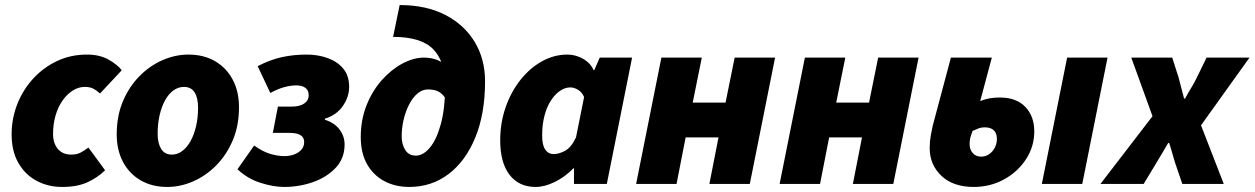

<svg xmlns="http://www.w3.org/2000/svg" viewBox="-20 -728 4966 760"><path d="M226 12Q170 12 124.5 -12.5Q79 -37 52.5 -83.5Q26 -130 26 -196Q26 -259 48.5 -316Q71 -373 111.5 -417Q152 -461 206 -486.5Q260 -512 324 -512Q374 -512 409 -492.5Q444 -473 462 -450L376 -358Q363 -370 349.5 -377Q336 -384 316 -384Q290 -384 267 -369Q244 -354 226.5 -328.5Q209 -303 199.5 -269.5Q190 -236 190 -198Q190 -161 209 -138.5Q228 -116 262 -116Q285 -116 301 -125Q317 -134 330 -144L396 -54Q365 -24 325 -6Q285 12 226 12Z M642 12Q582 12 537 -14Q492 -40 467 -87Q442 -134 442 -196Q442 -269 466.5 -327Q491 -385 532 -426.5Q573 -468 623.5 -490Q674 -512 726 -512Q786 -512 831 -486Q876 -460 901 -413Q926 -366 926 -304Q926 -231 901.5 -173Q877 -115 836 -73.5Q795 -32 744.5 -10Q694 12 642 12ZM660 -116Q682 -116 701 -130Q720 -144 734 -169Q748 -194 756 -228Q764 -262 764 -302Q764 -340 750.5 -362Q737 -384 708 -384Q686 -384 667 -370.5Q648 -357 634 -332Q620 -307 612 -273Q604 -239 604 -198Q604 -161 618 -138.5Q632 -116 660 -116Z M1105 12Q1062 12 1010.5 -4.5Q959 -21 920 -58L986 -152Q1021 -127 1051 -118.5Q1081 -110 1106 -110Q1126 -110 1144 -116.5Q1162 -123 1173 -135.5Q1184 -148 1184 -166Q1184 -184 1169.5 -193Q1155 -202 1126 -202H1060L1080 -306H1134Q1167 -306 1184.5 -318.5Q1202 -331 1202 -350Q1202 -371 1188.5 -380.5Q1175 -390 1154 -390Q1131 -390 1106.5 -383.5Q1082 -377 1050 -360L1000 -466Q1050 -492 1096.5 -502Q1143 -512 1194 -512Q1239 -512 1277.5 -498Q1316 -484 1339 -456Q1362 -428 1362 -384Q1362 -345 1337.5 -309Q1313 -273 1266 -258V-254Q1304 -242 1324 -215.5Q1344 -189 1344 -156Q1344 -101 1308.5 -63.5Q1273 -26 1218.5 -7Q1164 12 1105 12Z M1600 12Q1545 12 1501.5 -11Q1458 -34 1433 -78Q1408 -122 1408 -186Q1408 -254 1431 -311.5Q1454 -369 1491.5 -411Q1529 -453 1573 -476.5Q1617 -500 1658 -500Q1687 -500 1711 -490.5Q1735 -481 1751.5 -461Q1768 -441 1774 -410L1746 -334Q1734 -355 1717.5 -364.5Q1701 -374 1674 -374Q1651 -374 1632 -357.5Q1613 -341 1599 -313.5Q1585 -286 1577.5 -253.5Q1570 -221 1570 -188Q1570 -157 1584 -134.5Q1598 -112 1626 -112Q1655 -112 1681.5 -143.5Q1708 -175 1725 -237Q1742 -299 1742 -390Q1742 -485 1694.5 -533.5Q1647 -582 1536 -582L1562 -708Q1667 -708 1742.5 -669Q1818 -630 1859 -562Q1900 -494 1900 -406Q1900 -278 1861.5 -184Q1823 -90 1755.5 -39Q1688 12 1600 12Z M2100 12Q2034 12 1997 -36Q1960 -84 1960 -172Q1960 -243 1982 -305Q2004 -367 2041.5 -413.5Q2079 -460 2126.5 -486Q2174 -512 2226 -512Q2258 -512 2287.5 -495.5Q2317 -479 2330 -450H2332L2354 -500H2482L2382 0H2252V-62H2250Q2217 -28 2176.5 -8Q2136 12 2100 12ZM2172 -118Q2192 -118 2216.5 -131Q2241 -144 2260 -184L2292 -344Q2283 -364 2267.5 -373Q2252 -382 2238 -382Q2216 -382 2196 -368Q2176 -354 2160 -329Q2144 -304 2135 -269Q2126 -234 2126 -192Q2126 -153 2138.5 -135.5Q2151 -118 2172 -118Z M2498 0 2598 -500H2758L2722 -322H2852L2888 -500H3048L2948 0H2788L2824 -184H2694L2658 0Z M3066 0 3166 -500H3326L3290 -322H3420L3456 -500H3616L3516 0H3356L3392 -184H3262L3226 0Z M3834 12Q3753 12 3706.5 -32Q3660 -76 3660 -142Q3660 -168 3664.5 -193Q3669 -218 3672 -230L3744 -500H3906L3860 -328Q3881 -336 3898.5 -339Q3916 -342 3938 -342Q4003 -342 4038.5 -305Q4074 -268 4074 -208Q4074 -148 4041.5 -98Q4009 -48 3954.5 -18Q3900 12 3834 12ZM3864 -108Q3881 -108 3895 -117.5Q3909 -127 3917.5 -143Q3926 -159 3926 -178Q3926 -201 3913.5 -212.5Q3901 -224 3878 -224Q3865 -224 3855.5 -220.5Q3846 -217 3830 -210Q3824 -195 3821 -183.5Q3818 -172 3818 -158Q3818 -136 3830.5 -122Q3843 -108 3864 -108ZM4104 0 4204 -500H4364L4264 0Z M4336 0 4542 -268 4458 -500H4620L4645 -422Q4650 -401 4656 -380Q4662 -359 4667 -338H4671Q4682 -359 4695 -380Q4708 -401 4718 -422L4756 -500H4926L4734 -232L4824 0H4660L4634 -76Q4627 -97 4621 -119Q4615 -141 4608 -162H4604Q4592 -141 4579 -119.5Q4566 -98 4553 -76L4507 0Z"/></svg>

Font: Source Sans 3 Black
Style: Italic
Weight: 900
Italic angle: -11°
Designer: Paul D. Hunt
Foundry: Adobe
Version: Version 3.052;hotconv 1.1.0;makeotfexe 2.6.0